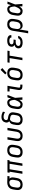

<svg xmlns="http://www.w3.org/2000/svg" viewBox="2874 -3688 1019 6808"><g transform="rotate(-90 3384.0 -284.5)"><path d="M241 8Q273 8 306 1Q339 -6 369.5 -23.5Q400 -41 422.5 -68.5Q445 -96 457.5 -127.5Q470 -159 475 -191L494 -301Q499 -331 497.5 -360.5Q496 -390 484 -415.5Q472 -441 451 -459L535 -455L547 -530L322 -538H321Q287 -538 253 -531.5Q219 -525 187 -508Q155 -491 130 -464.5Q105 -438 91 -405.5Q77 -373 72 -339L54 -229Q47 -192 49 -155Q51 -118 65 -86Q79 -54 106 -32Q133 -10 168.5 -1Q204 8 241 8ZM242 -68Q214 -68 189 -78Q164 -88 150.5 -111Q137 -134 135 -161.5Q133 -189 138 -217L156 -327Q160 -354 173 -380.5Q186 -407 210 -426.5Q234 -446 262 -454Q290 -462 317 -463Q344 -462 367 -450.5Q390 -439 401 -416Q412 -393 413 -366.5Q414 -340 410 -314L391 -204Q387 -177 376 -151.5Q365 -126 344 -105.5Q323 -85 296 -76.5Q269 -68 242 -68Z M625 0H711L786 -455H980L905 0H991L1066 -455H1103L1116 -530H675L662 -455H700Z M1393 8Q1426 8 1459 1.5Q1492 -5 1523 -23Q1554 -41 1577 -68Q1600 -95 1613 -127Q1626 -159 1631 -191L1650 -301Q1656 -338 1654.5 -375Q1653 -412 1638.5 -444Q1624 -476 1597 -498Q1570 -520 1534.5 -529Q1499 -538 1462 -538Q1430 -538 1396.5 -531.5Q1363 -525 1332.5 -507.5Q1302 -490 1278.5 -462.5Q1255 -435 1242 -403.5Q1229 -372 1224 -339L1206 -229Q1199 -192 1201 -155Q1203 -118 1217.5 -86Q1232 -54 1259 -32Q1286 -10 1321 -1Q1356 8 1393 8ZM1395 -68Q1367 -68 1342 -78Q1317 -88 1303 -111Q1289 -134 1287 -161.5Q1285 -189 1290 -217L1308 -327Q1312 -354 1323.5 -380Q1335 -406 1357 -426Q1379 -446 1406.5 -454.5Q1434 -463 1461 -463Q1488 -463 1513.5 -452.5Q1539 -442 1552.5 -419.5Q1566 -397 1568 -369.5Q1570 -342 1566 -314L1547 -204Q1543 -177 1531.5 -151Q1520 -125 1498 -104.5Q1476 -84 1449 -76Q1422 -68 1395 -68Z M1969 8Q2001 8 2033.5 1Q2066 -6 2096 -24Q2126 -42 2148 -69.5Q2170 -97 2182 -128Q2194 -159 2199 -191L2255 -530H2169L2115 -204Q2111 -178 2100.5 -152.5Q2090 -127 2069.5 -106.5Q2049 -86 2023 -77Q1997 -68 1971 -68Q1944 -68 1920 -79Q1896 -90 1884 -113Q1872 -136 1870.5 -163Q1869 -190 1874 -217L1925 -530H1839L1790 -229Q1784 -192 1785 -156Q1786 -120 1799.5 -88Q1813 -56 1838.5 -33.5Q1864 -11 1898.5 -1.5Q1933 8 1969 8Z M2547 8Q2578 8 2610.5 1.5Q2643 -5 2673.5 -21.5Q2704 -38 2727.5 -64Q2751 -90 2764 -121Q2777 -152 2782 -184L2800 -289Q2803 -312 2805 -334Q2807 -356 2803 -377.5Q2799 -399 2789.5 -417.5Q2780 -436 2765 -451Q2750 -466 2731.5 -476Q2713 -486 2692.5 -492Q2672 -498 2651 -503Q2630 -508 2608.5 -510Q2587 -512 2566 -519Q2545 -526 2535.5 -546Q2526 -566 2530 -588Q2534 -612 2551.5 -632.5Q2569 -653 2594 -660.5Q2619 -668 2643 -668Q2690 -668 2733 -654Q2776 -640 2815 -619L2827 -694Q2784 -716 2736.5 -729.5Q2689 -743 2637 -743Q2605 -743 2572.5 -735Q2540 -727 2511.5 -706Q2483 -685 2466.5 -654.5Q2450 -624 2444 -592Q2440 -568 2443 -544Q2446 -520 2457.5 -500Q2469 -480 2488 -467Q2459 -455 2433.5 -434Q2408 -413 2393.5 -384Q2379 -355 2374 -325L2356 -220Q2350 -183 2352 -147Q2354 -111 2369.5 -80Q2385 -49 2412.5 -28.5Q2440 -8 2475 0Q2510 8 2547 8ZM2547 -68Q2520 -68 2495 -77Q2470 -86 2455.5 -106.5Q2441 -127 2438.5 -153.5Q2436 -180 2440 -208L2458 -313Q2462 -340 2473.5 -366Q2485 -392 2506.5 -412Q2528 -432 2554 -442Q2579 -437 2604.5 -433.5Q2630 -430 2654.5 -422.5Q2679 -415 2696 -397Q2713 -379 2716.5 -353.5Q2720 -328 2716 -302L2698 -196Q2694 -170 2682 -145Q2670 -120 2648 -101.5Q2626 -83 2599.5 -75.5Q2573 -68 2547 -68Z M3089 8Q3122 8 3153.5 -9.5Q3185 -27 3208 -54Q3231 -81 3249 -112Q3249 -56 3250 0H3336Q3331 -64 3327.5 -128.5Q3324 -193 3318 -257Q3345 -325 3370 -393.5Q3395 -462 3421 -530H3335Q3315 -470 3294 -407Q3285 -441 3268.5 -471Q3252 -501 3222 -519.5Q3192 -538 3155 -538Q3124 -538 3093.5 -530Q3063 -522 3036 -502.5Q3009 -483 2989.5 -456Q2970 -429 2959.5 -399Q2949 -369 2944 -339L2926 -229Q2920 -194 2920 -159Q2920 -124 2931 -92Q2942 -60 2965 -36Q2988 -12 3021 -2Q3054 8 3089 8ZM3089 -68Q3069 -68 3051 -76Q3033 -84 3022.5 -100.5Q3012 -117 3008 -136Q3004 -155 3005 -175.5Q3006 -196 3010 -217L3028 -327Q3032 -351 3040.5 -375Q3049 -399 3065.5 -420Q3082 -441 3106.5 -452Q3131 -463 3155 -463Q3180 -463 3197.5 -447Q3215 -431 3223 -409Q3231 -387 3235.5 -364Q3240 -341 3242.5 -317Q3245 -293 3246 -269Q3237 -244 3226.5 -219.5Q3216 -195 3204 -171Q3192 -147 3176.5 -124.5Q3161 -102 3138 -85Q3115 -68 3089 -68Z M3722 0H3787V-76H3722Q3707 -76 3695 -84Q3683 -92 3681 -107Q3679 -122 3681 -137L3746 -530H3545V-455H3648L3597 -149Q3592 -119 3596 -90Q3600 -61 3618 -39Q3636 -17 3664 -8.5Q3692 0 3722 0Z M4129 8Q4162 8 4195 1.5Q4228 -5 4259 -23Q4290 -41 4313 -68Q4336 -95 4349 -127Q4362 -159 4367 -191L4386 -301Q4392 -338 4390.5 -375Q4389 -412 4374.5 -444Q4360 -476 4333 -498Q4306 -520 4270.5 -529Q4235 -538 4198 -538Q4166 -538 4132.5 -531.5Q4099 -525 4068.5 -507.5Q4038 -490 4014.5 -462.5Q3991 -435 3978 -403.5Q3965 -372 3960 -339L3942 -229Q3935 -192 3937 -155Q3939 -118 3953.5 -86Q3968 -54 3995 -32Q4022 -10 4057 -1Q4092 8 4129 8ZM4131 -68Q4103 -68 4078 -78Q4053 -88 4039 -111Q4025 -134 4023 -161.5Q4021 -189 4026 -217L4044 -327Q4048 -354 4059.5 -380Q4071 -406 4093 -426Q4115 -446 4142.5 -454.5Q4170 -463 4197 -463Q4224 -463 4249.5 -452.5Q4275 -442 4288.5 -419.5Q4302 -397 4304 -369.5Q4306 -342 4302 -314L4283 -204Q4279 -177 4267.5 -151Q4256 -125 4234 -104.5Q4212 -84 4185 -76Q4158 -68 4131 -68ZM4201 -560 4375 -714 4311 -774 4149 -609Z M4653 0H4739L4814 -455H4979L4991 -530H4575L4563 -455H4728Z M5281 8Q5317 8 5354.5 0.5Q5392 -7 5426.5 -27.5Q5461 -48 5484.5 -81Q5508 -114 5515 -151H5429Q5425 -129 5408 -111Q5391 -93 5369.5 -83.5Q5348 -74 5325.5 -71Q5303 -68 5281 -68Q5258 -68 5236 -71.5Q5214 -75 5195 -85Q5176 -95 5166 -114.5Q5156 -134 5159 -157Q5162 -175 5174 -191Q5186 -207 5203 -216Q5220 -225 5238.5 -230Q5257 -235 5275 -236.5Q5293 -238 5311 -238H5373L5386 -314H5324Q5303 -314 5283 -317Q5263 -320 5246 -329Q5229 -338 5220.5 -356Q5212 -374 5215 -395Q5218 -410 5228 -423.5Q5238 -437 5253 -444.5Q5268 -452 5283.5 -456Q5299 -460 5314.5 -461.5Q5330 -463 5346 -463Q5365 -463 5383 -460.5Q5401 -458 5418 -451Q5435 -444 5446 -429Q5457 -414 5454 -395Q5454 -393 5453 -391H5538Q5539 -395 5540 -399Q5545 -428 5534.5 -454Q5524 -480 5503 -496.5Q5482 -513 5456 -522.5Q5430 -532 5402 -535Q5374 -538 5346 -538Q5319 -538 5292.5 -535Q5266 -532 5239.5 -523.5Q5213 -515 5189 -499Q5165 -483 5150.5 -458.5Q5136 -434 5131 -407Q5127 -381 5132 -355Q5137 -329 5154 -310Q5171 -291 5194 -280Q5173 -274 5153 -265Q5133 -256 5115.5 -242Q5098 -228 5088.5 -208Q5079 -188 5075 -167Q5070 -135 5077.5 -103.5Q5085 -72 5106 -49.5Q5127 -27 5155.5 -14.5Q5184 -2 5216 3Q5248 8 5281 8Z M5606 205H5692L5743 -104Q5750 -72 5767.5 -44.5Q5785 -17 5816 -4.5Q5847 8 5881 8Q5912 8 5943 0Q5974 -8 6001.5 -27.5Q6029 -47 6049 -73.5Q6069 -100 6079.5 -130.5Q6090 -161 6095 -191L6114 -301Q6120 -338 6118.5 -375Q6117 -412 6102.5 -444Q6088 -476 6061 -498Q6034 -520 5999 -529Q5964 -538 5927 -538Q5895 -538 5862 -531.5Q5829 -525 5799.5 -506.5Q5770 -488 5747.5 -461Q5725 -434 5713 -402.5Q5701 -371 5696 -339ZM5860 -68Q5831 -68 5807 -80Q5783 -92 5771.5 -117Q5760 -142 5759 -170Q5758 -198 5763 -226L5780 -327Q5784 -353 5795 -378.5Q5806 -404 5826 -424.5Q5846 -445 5873 -454Q5900 -463 5926 -463Q5953 -463 5978 -452.5Q6003 -442 6016.5 -419Q6030 -396 6032 -368.5Q6034 -341 6030 -314L6011 -204Q6007 -177 5995.5 -151Q5984 -125 5962.5 -105Q5941 -85 5914 -76.5Q5887 -68 5860 -68Z M6401 8Q6434 8 6465.5 -9.5Q6497 -27 6520 -54Q6543 -81 6561 -112Q6561 -56 6562 0H6648Q6643 -64 6639.5 -128.5Q6636 -193 6630 -257Q6657 -325 6682 -393.5Q6707 -462 6733 -530H6647Q6627 -470 6606 -407Q6597 -441 6580.5 -471Q6564 -501 6534 -519.5Q6504 -538 6467 -538Q6436 -538 6405.5 -530Q6375 -522 6348 -502.5Q6321 -483 6301.5 -456Q6282 -429 6271.5 -399Q6261 -369 6256 -339L6238 -229Q6232 -194 6232 -159Q6232 -124 6243 -92Q6254 -60 6277 -36Q6300 -12 6333 -2Q6366 8 6401 8ZM6401 -68Q6381 -68 6363 -76Q6345 -84 6334.5 -100.5Q6324 -117 6320 -136Q6316 -155 6317 -175.5Q6318 -196 6322 -217L6340 -327Q6344 -351 6352.5 -375Q6361 -399 6377.5 -420Q6394 -441 6418.5 -452Q6443 -463 6467 -463Q6492 -463 6509.5 -447Q6527 -431 6535 -409Q6543 -387 6547.5 -364Q6552 -341 6554.5 -317Q6557 -293 6558 -269Q6549 -244 6538.5 -219.5Q6528 -195 6516 -171Q6504 -147 6488.5 -124.5Q6473 -102 6450 -85Q6427 -68 6401 -68Z"/></g></svg>

Font: Iosevka Sparkle Oblique
Style: Regular
Weight: 400
Italic angle: -9°
Designer: Belleve Invis
Foundry: Belleve Invis
Version: Version 4.5.0; ttfautohint (v1.8.3)